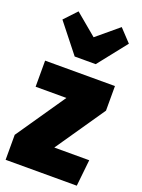

<svg xmlns="http://www.w3.org/2000/svg" viewBox="-154 -892 709 961"><g transform="rotate(20 200.0 -411.5)"><path d="M391 -534V-403L211 -141H397L382 0H3V-133L183 -395H19V-534ZM322 -823 384 -757 263 -604H151L30 -757L92 -823L207 -727Z"/></g></svg>

Font: Fira Sans Extra Condensed Black
Style: Regular
Weight: 900
Width: 1
Designer: Carrois Corporate & Edenspiekermann AG
Foundry: Carrois Corporate GbR & Edenspiekermann AG
Version: Version 4.203